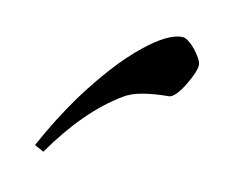

<svg xmlns="http://www.w3.org/2000/svg" viewBox="-44 -368 485 389"><g transform="rotate(10 198.0 -174.0)"><path d="M65.9 -35.6 46.9 -45.9Q61.5 -73.2 79.1 -101.3Q96.7 -129.4 114.3 -153.8Q143.6 -193.4 171.1 -223.6Q198.7 -253.9 226.1 -275.9Q272.9 -313.5 302.2 -313.5Q308.6 -313.5 315.9 -307.9Q323.2 -302.2 329.6 -294.4Q335.9 -286.6 340.8 -278.1Q345.7 -269.5 345.7 -263.7Q345.7 -250.5 328.1 -221.2Q320.3 -208 311.8 -199.2Q303.2 -190.4 296.9 -190.4Q269 -190.4 244.6 -186.5Q220.2 -182.6 204.6 -172.9Q131.3 -128.9 65.9 -35.6Z"/></g></svg>

Font: Scheherazade New Medium
Style: Regular
Weight: 500
Designer: SIL International
Foundry: SIL International
Version: Version 4.000